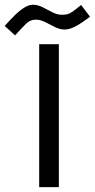

<svg xmlns="http://www.w3.org/2000/svg" viewBox="-92 -785 398 805"><path d="M58.1 -702.6Q77.1 -702.6 97.4 -692.4Q117.7 -682.1 138.4 -671.6Q159.2 -661.1 178.7 -661.1Q199.7 -661.1 224.9 -674.6Q250 -688 285.6 -714.8L248 -764.2Q225.1 -745.1 212.4 -736.3Q199.7 -727.5 190.4 -725.3Q181.2 -723.1 168 -723.1Q147.5 -723.1 127.4 -733.6Q107.4 -744.1 87.2 -754.6Q66.9 -765.1 46.4 -765.1Q28.3 -765.1 8.3 -752.2Q-11.7 -739.3 -32 -719Q-52.2 -698.7 -72.3 -676.3L-28.8 -636.7Q0 -668.5 17.3 -685.5Q34.7 -702.6 58.1 -702.6ZM72.3 -599.6V-0.5H154.8V-599.6Z"/></svg>

Font: Vazir Variable Regular
Style: Regular
Weight: 400
Designer: Saber Rastikerdar
Foundry: Saber Rastikerdar
Version: Version 30.1.0